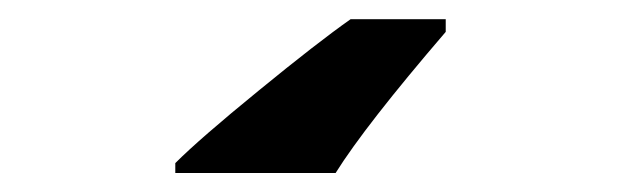

<svg xmlns="http://www.w3.org/2000/svg" viewBox="-20 41 647 200"><path d="M444.3 61V74.2Q360.4 171.9 329.6 221.2H162.6V210.9Q188 185.5 249.3 135.5Q310.5 85.4 345.2 61Z"/></svg>

Font: Zoram GWebM
Style: Bold Italic
Weight: 700
Italic angle: -12°
Foundry: Ascender Corporation
Version: Version 1.000